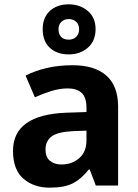

<svg xmlns="http://www.w3.org/2000/svg" viewBox="-20 -856 636 886"><path d="M315 -555Q417 -555 471 -507Q525 -459 525 -364V0H422L394 -74H390Q355 -30 316 -10Q277 10 209 10Q136 10 88 -31.5Q40 -73 40 -160Q40 -327 288 -336L379 -339V-358Q379 -408 356 -428Q333 -448 293 -448Q256 -448 217 -436Q178 -424 141 -407L98 -507Q140 -529 195 -542Q250 -555 315 -555ZM320 -251Q247 -248 218.5 -226.5Q190 -205 190 -166Q190 -131 210.5 -114Q231 -97 263 -97Q312 -97 345.5 -126Q379 -155 379 -208V-253ZM297 -605Q243 -605 210 -635.5Q177 -666 177 -721Q177 -775 210 -805.5Q243 -836 297 -836Q349 -836 385 -805.5Q421 -775 421 -722Q421 -667 385.5 -636Q350 -605 297 -605ZM297 -673Q318 -673 331.5 -686Q345 -699 345 -721Q345 -743 331.5 -755.5Q318 -768 297 -768Q277 -768 263.5 -755.5Q250 -743 250 -721Q250 -699 262 -686Q274 -673 297 -673Z"/></svg>

Font: Noto Sans Syriac
Style: Bold
Weight: 700
Designer: Patrick Giasson and the Monotype Design Team
Foundry: Monotype Imaging Inc.
Version: Version 3.000; ttfautohint (v1.8.4.7-5d5b)